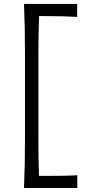

<svg xmlns="http://www.w3.org/2000/svg" viewBox="-20 -817 455 957"><path d="M99.6 120.1Q102.1 57.6 103.3 0Q104.5 -57.6 104.5 -126V-549.3Q104.5 -619.1 103.3 -676.8Q102.1 -734.4 99.6 -797.4H364.7V-732.9Q329.1 -734.9 290 -735.8Q251 -736.8 197.3 -736.8H174.8Q172.9 -688.5 172.1 -640.9Q171.4 -593.3 171.4 -538.1V-137.2Q171.4 -82.5 171.9 -35.4Q172.4 11.7 174.3 59.6H202.1Q247.1 59.6 287.6 59.1Q328.1 58.6 365.2 56.6V120.1Z"/></svg>

Font: Pinar DS1 Regular
Style: Regular
Weight: 400
Designer: Amin Abedi
Version: Version 3.000